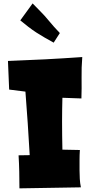

<svg xmlns="http://www.w3.org/2000/svg" viewBox="-20 -1042 549 1095"><path d="M449.2 -716.8Q444.3 -657.2 445.3 -598.1Q446.3 -539.1 444.3 -480.5L335.9 -484.4Q335 -450.2 334.5 -417Q334 -383.8 334 -349.6Q334 -308.6 334.5 -269Q335 -229.5 335.9 -188.5L435.5 -186.5Q433.6 -158.2 433.6 -128.9Q433.6 -99.6 433.6 -70.3Q433.6 -45.9 435.1 -21.5Q436.5 2.9 441.4 26.4L90.8 32.2Q90.8 -15.6 89.8 -62Q88.9 -108.4 85.9 -156.2L149.4 -157.2Q144.5 -249 138.2 -338.9Q131.8 -428.7 125 -519.5L32.2 -531.2Q30.3 -572.3 28.8 -612.8Q27.3 -653.3 25.4 -694.3Q131.8 -698.2 236.8 -703.6Q341.8 -709 449.2 -716.8ZM321.3 -853.5 286.1 -798.8Q257.8 -814.5 233.9 -828.1Q210 -841.8 187.5 -856.4Q165 -871.1 142.6 -888.2Q120.1 -905.3 95.7 -925.8L166 -1022.5Q188.5 -999 211.9 -975.6Q235.4 -952.1 256.8 -925.8Q272.5 -906.2 288.6 -888.7Q304.7 -871.1 321.3 -853.5Z"/></svg>

Font: Slackey
Style: Regular
Weight: 400
Designer: Squid
Foundry: Font Diner, Inc DBA Sideshow
Version: Version 1.000